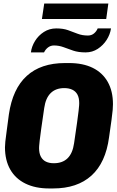

<svg xmlns="http://www.w3.org/2000/svg" viewBox="-20 -1051 656 1081"><path d="M256 10Q179 10 123 -17.5Q67 -45 37.5 -97Q8 -149 8 -222Q8 -235 10 -254Q12 -273 17 -309Q22 -345 30 -407Q51 -551 130.5 -623.5Q210 -696 346 -696H369Q447 -696 502 -669Q557 -642 586.5 -590Q616 -538 616 -464Q616 -452 614.5 -432.5Q613 -413 608 -377Q603 -341 594 -278Q575 -135 495 -62.5Q415 10 279 10ZM283 -132Q332 -132 360.5 -160Q389 -188 397 -244Q408 -318 414 -361.5Q420 -405 422.5 -427Q425 -449 425.5 -457.5Q426 -466 426 -470Q426 -500 416 -518.5Q406 -537 387 -546Q368 -555 342 -555Q294 -555 265.5 -527Q237 -499 229 -443Q218 -369 212 -325.5Q206 -282 203.5 -260Q201 -238 200.5 -229.5Q200 -221 200 -217Q200 -188 210 -169Q220 -150 238.5 -141Q257 -132 283 -132ZM216 -944 229 -1031H590L578 -944ZM154 -756Q158 -789 177 -820Q196 -851 227 -871Q258 -891 297 -891Q336 -891 363.5 -881Q391 -871 417 -861Q443 -851 475 -851Q495 -851 509 -862.5Q523 -874 530 -891H605Q600 -857 580.5 -826.5Q561 -796 530.5 -776Q500 -756 462 -756Q421 -756 392 -766Q363 -776 337.5 -785.5Q312 -795 284 -795Q265 -795 250.5 -784Q236 -773 228 -756Z"/></svg>

Font: Chivo Mono Medium ExtraBold
Style: Italic
Weight: 800
Italic angle: -8.05°
Monospace: yes
Version: Version 1.008